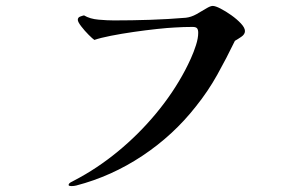

<svg xmlns="http://www.w3.org/2000/svg" viewBox="-20 -665 1040 649"><path d="M808 -560Q808 -549 795.5 -540.5Q783 -532 774 -527Q746 -469 714.5 -412.5Q683 -356 642 -305Q566 -208 461.5 -138.5Q357 -69 238 -38Q234 -37 230 -36.5Q226 -36 222 -36Q220 -36 216 -36.5Q212 -37 212 -40Q212 -45 220.5 -49.5Q229 -54 231 -55Q308 -95 378.5 -153Q449 -211 507.5 -281.5Q566 -352 606 -428Q615 -445 625 -467Q635 -489 642.5 -512.5Q650 -536 650 -554Q650 -565 646 -569.5Q642 -574 631 -574Q616 -574 600.5 -573.5Q585 -573 570 -572Q548 -571 510.5 -567Q473 -563 431.5 -557Q390 -551 354.5 -544Q319 -537 299 -530Q293 -534 279.5 -547.5Q266 -561 254.5 -576Q243 -591 243 -598Q243 -606 251 -609Q259 -612 264 -613Q284 -601 313.5 -598.5Q343 -596 365 -596Q426 -596 487 -598Q548 -600 608 -605Q626 -607 644 -617Q662 -627 676.5 -636Q691 -645 699 -645Q708 -645 725.5 -636Q743 -627 762 -613.5Q781 -600 794.5 -585.5Q808 -571 808 -560Z"/></svg>

Font: Kaisei HarunoUmi Medium
Style: Regular
Weight: 500
Designer: Font-Kai, 金井和夫
Foundry: KAZUO KANAI
Version: Version 5.003